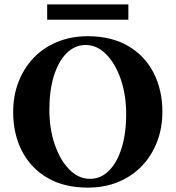

<svg xmlns="http://www.w3.org/2000/svg" viewBox="-20 -845 800 875"><path d="M380 -680Q487 -680 563 -636Q639 -592 679.5 -514Q720 -436 720 -335Q720 -261 695.5 -198Q671 -135 626.5 -88.5Q582 -42 519.5 -16Q457 10 380 10Q273 10 197 -34Q121 -78 80.5 -156Q40 -234 40 -335Q40 -409 64.5 -472Q89 -535 133.5 -581.5Q178 -628 241 -654Q304 -680 380 -680ZM390 -30Q439 -30 476 -66.5Q513 -103 534 -169.5Q555 -236 555 -325Q555 -412 530.5 -483.5Q506 -555 464 -597.5Q422 -640 370 -640Q322 -640 284.5 -603.5Q247 -567 226 -500.5Q205 -434 205 -345Q205 -258 229.5 -186.5Q254 -115 296 -72.5Q338 -30 390 -30ZM195 -825H565V-755H195Z"/></svg>

Font: Brygada 1918
Style: Bold
Weight: 700
Designer: Mateusz Machalski | Borys Kosmynka | Przemek Hoffer
Foundry: NIEPODLEGLA 2018
Version: Version 3.006